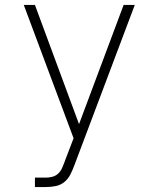

<svg xmlns="http://www.w3.org/2000/svg" viewBox="-20 -540 640 775"><path d="M121 215V177H165Q178 177 191.5 173.5Q205 170 215 160.5Q225 151 230.5 138.5Q236 126 241 113V112Q241 112 241 112Q241 112 241 112L277 18L76 -520H121L299 -39L479 -520H524L281 125Q274 144 265 162.5Q256 181 240.5 194Q225 207 205 211Q185 215 165 215Z"/></svg>

Font: Iosevka SS04 XLt Ex
Style: Regular
Weight: 200
Width: 7
Monospace: yes
Designer: Belleve Invis
Foundry: Belleve Invis
Version: Version 19.0.0; ttfautohint (v1.8.4)